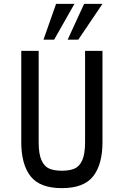

<svg xmlns="http://www.w3.org/2000/svg" viewBox="-20 -963 640 993"><path d="M420 -228V-700H510V-228Q510 -113 462 -51.5Q414 10 300 10Q186 10 138 -51.5Q90 -113 90 -228V-700H180V-228Q180 -167 194.5 -134.5Q209 -102 234.5 -91Q260 -80 300 -80Q340 -80 365.5 -91Q391 -102 405.5 -134.5Q420 -167 420 -228ZM365 -943 260 -758H205L270 -943ZM510 -943 385 -758H330L415 -943Z"/></svg>

Font: Fliege Mono Thin
Style: Regular
Weight: 100
Version: Version 0.020;Glyphs 3.3 (3306)